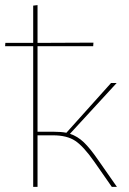

<svg xmlns="http://www.w3.org/2000/svg" viewBox="-37 -732 507 752"><path d="M421 0H401L332 -99Q290 -159 257.5 -180.5Q225 -202 171 -202H110V0H93V-551H-17L-16 -564H93V-710L110 -712V-564L329 -565L328 -551H110V-216H174Q203 -216 223 -212L398 -407H420L237 -208Q267 -198 291.5 -174.5Q316 -151 347 -106Z"/></svg>

Font: Ysabeau Infant Thin
Style: Regular
Weight: 200
Designer: Christian Thalmann (Catharsis Fonts)
Version: Version 0.003